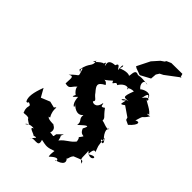

<svg xmlns="http://www.w3.org/2000/svg" viewBox="-270 -1045 1192 1192"><g transform="rotate(45 326.5 -448.5)"><path d="M319 -106C315 -72 316 -90 285 -87C302 -139 237 -137 268 -139C262 -134 207 -139 211 -150C231 -139 190 -146 219 -153C186 -206 217 -244 191 -213L150 -223L91 -199L60 -254C35 -188 29 -146 44 -119C67 -109 56 -157 50 -129C101 -115 59 -112 79 -64C78 -47 104 -67 130 -53C118 -55 130 -46 157 -29C121 7 139 -41 196 -33C157 -21 230 -6 224 0C259 -10 246 -2 220 28C234 -3 303 43 281 -19C328 -9 336 -7 385 -25C376 37 392 26 385 25C449 -37 441 26 428 12C481 0 500 -28 459 -56C484 -31 470 -61 492 -85C556 -111 548 -110 560 -88C524 -103 540 -129 533 -175C586 -117 619 -208 547 -158C547 -220 570 -199 570 -199C551 -254 558 -216 547 -303C595 -245 524 -279 542 -281C578 -283 528 -297 520 -345C528 -360 521 -377 527 -357C507 -346 448 -388 465 -357C460 -402 460 -378 417 -436C384 -410 397 -450 388 -448C378 -388 336 -406 336 -412C353 -430 326 -433 309 -460C280 -494 267 -512 320 -539C295 -580 264 -527 334 -591C347 -553 347 -611 371 -589C386 -617 420 -638 437 -618C421 -609 429 -635 472 -635C441 -554 457 -568 492 -568C445 -561 444 -524 476 -560C477 -542 454 -505 494 -536L558 -492L563 -476L593 -462C648 -512 631 -530 606 -514C627 -587 616 -539 653 -597C610 -584 639 -613 646 -591C632 -626 568 -644 556 -662C585 -630 577 -702 535 -640C549 -721 565 -657 566 -658C565 -716 497 -682 491 -672C460 -695 465 -739 502 -723C428 -734 432 -724 417 -725C380 -744 388 -694 382 -682C363 -697 305 -675 303 -671C330 -698 298 -728 309 -660C302 -662 288 -705 275 -668C202 -664 243 -616 230 -622C218 -671 213 -583 219 -625C196 -629 140 -550 173 -606C182 -556 152 -572 137 -492C173 -468 129 -499 147 -510C166 -442 169 -483 112 -422C150 -445 136 -407 137 -370C184 -359 169 -386 213 -415C181 -405 238 -354 233 -366C206 -313 259 -376 251 -366C256 -290 300 -294 264 -328C300 -288 335 -284 354 -310C349 -269 376 -279 370 -239C424 -290 431 -287 410 -248C432 -192 469 -243 430 -191C442 -196 447 -113 444 -168C416 -129 388 -128 356 -88C346 -142 339 -98 353 -139ZM476 -901 454 -886 414 -841 371 -755 382 -748 426 -732 491 -767 494 -805 507 -826 529 -837 622 -907 616 -898 608 -925 512 -924 482 -911Z"/></g></svg>

Font: Asimov Aggro
Style: CondIt
Weight: 500
Designer: Google
Version: Version 2.000980; 2014